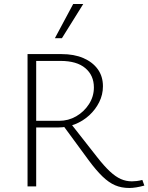

<svg xmlns="http://www.w3.org/2000/svg" viewBox="-20 -927 738 955"><path d="M117 0V-658H285Q349 -658 395 -638Q441 -618 466.5 -582.5Q492 -547 492 -498Q492 -456 473.5 -419Q455 -382 424 -353.5Q393 -325 353 -309Q313 -293 269 -293H135V-326H274Q320 -326 359 -348.5Q398 -371 422.5 -409Q447 -447 447 -492Q447 -552 404.5 -588Q362 -624 281 -624H160V0ZM623 8Q584 8 552.5 -5.5Q521 -19 489.5 -49.5Q458 -80 421 -130L291 -307L327 -319L462 -147Q498 -101 526.5 -74.5Q555 -48 581 -36.5Q607 -25 636 -25Q646 -25 659.5 -26.5Q673 -28 688 -32L698 -4Q676 2 657.5 5Q639 8 623 8ZM253 -737 344 -907H394L288 -737Z"/></svg>

Font: Ysabeau Office ExtraLight
Style: Regular
Weight: 250
Designer: Christian Thalmann (Catharsis Fonts)
Version: Version 2.001;gftools[0.9.30]; featfreeze: tnum,lnum,ss02